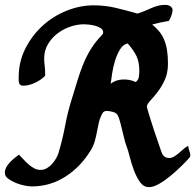

<svg xmlns="http://www.w3.org/2000/svg" viewBox="-25 -776 804 791"><path d="M361 -754Q409 -754 452.5 -743.5Q496 -733 542 -720Q569 -729 598 -742.5Q627 -756 656 -756Q666 -756 674 -752Q682 -748 686 -738Q686 -725 681.5 -713Q677 -701 671 -690Q653 -687 636.5 -683.5Q620 -680 602 -675Q619 -661 631 -646.5Q643 -632 651 -613Q659 -594 663 -570Q667 -546 667 -514Q667 -475 653.5 -446Q640 -417 623.5 -396Q607 -375 593.5 -360.5Q580 -346 580 -336Q580 -334 584.5 -319Q589 -304 595.5 -283Q602 -262 610 -238Q618 -214 625.5 -192.5Q633 -171 638 -156Q643 -141 645 -139Q654 -125 672 -125Q682 -125 692 -131Q702 -137 711.5 -145Q721 -153 730.5 -161.5Q740 -170 750 -175Q752 -162 757 -148Q762 -134 755 -126Q743 -112 722 -91.5Q701 -71 677.5 -51.5Q654 -32 630.5 -18.5Q607 -5 589 -5Q567 -5 552.5 -25Q538 -45 527.5 -72.5Q517 -100 510 -128Q503 -156 497 -172Q491 -187 487 -204.5Q483 -222 478.5 -239.5Q474 -257 470 -273Q466 -289 460 -301Q455 -311 440 -315Q425 -319 415 -319Q402 -319 397 -309Q387 -291 382.5 -272Q378 -253 374.5 -233.5Q371 -214 365.5 -194.5Q360 -175 349 -157Q307 -88 244 -48Q181 -8 106 -8Q95 -8 76.5 -11.5Q58 -15 40 -22.5Q22 -30 8.5 -40Q-5 -50 -5 -64Q-5 -76 1 -87Q7 -98 16 -107.5Q25 -117 35 -125Q45 -133 53 -139Q62 -130 72 -119Q82 -108 93 -98.5Q104 -89 116 -82.5Q128 -76 142 -76Q155 -76 167 -82.5Q179 -89 188.5 -99.5Q198 -110 205.5 -122.5Q213 -135 216 -146Q233 -202 243.5 -259Q254 -316 272 -372Q284 -411 294.5 -445.5Q305 -480 318 -512Q331 -544 349.5 -574Q368 -604 397 -634Q400 -637 400 -643Q400 -653 390.5 -659.5Q381 -666 368.5 -669.5Q356 -673 342.5 -674.5Q329 -676 322 -676Q293 -676 264 -666Q235 -656 211 -637.5Q187 -619 172 -593Q157 -567 157 -536Q157 -520 159 -505Q161 -490 161 -475V-464Q145 -447 119.5 -435Q94 -423 71 -423Q63 -423 59 -426Q55 -429 53.5 -434.5Q52 -440 52 -446Q52 -452 52 -458Q52 -521 79 -575Q106 -629 149.5 -669Q193 -709 248.5 -731.5Q304 -754 361 -754ZM431 -431Q451 -447 480 -448.5Q509 -450 534 -438Q545 -446 547 -459Q549 -472 549 -484Q549 -521 537 -545.5Q525 -570 501 -597Q482 -593 469.5 -572.5Q457 -552 449 -526Q441 -500 437 -473.5Q433 -447 431 -431Z"/></svg>

Font: Praegefest
Style: Regular
Weight: 600
Designer: Peter Wiegel nach alter Vorlage
Foundry: Peter Wiegel
Version: Version 1.000